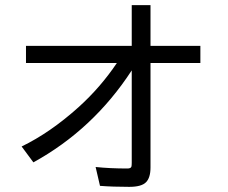

<svg xmlns="http://www.w3.org/2000/svg" viewBox="-20 -686 890 750"><path d="M494.6 -666H567.9V-506.8H762.7V-439.9H567.9V-31.7Q567.9 8.3 550.3 25.9Q532.7 43.9 484.9 43.9Q419.9 43.9 370.6 40L353.5 -33.7Q409.2 -27.8 477.5 -27.8Q490.7 -27.8 493.2 -34.7Q494.6 -39.1 494.6 -49.8V-411.1Q344.2 -180.2 110.4 -51.8L64.5 -113.8Q176.3 -168 286.6 -267.1Q372.6 -344.7 436.5 -439.9H81.5V-506.8H494.6Z"/></svg>

Font: BIZ UDPGothic
Style: Regular
Weight: 400
Designer: TypeBank Co., Ltd.
Foundry: Morisawa Inc.
Version: Version 1.051